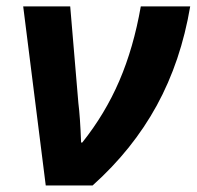

<svg xmlns="http://www.w3.org/2000/svg" viewBox="-20 -566 601 586"><path d="M50.8 -546.4H194.3L219.2 -251.5Q224.6 -209.5 227.5 -130.9H231Q300.8 -218.3 344.2 -319.3Q387.7 -420.4 409.7 -546.4H560.5Q532.2 -378.9 458.5 -244.1Q384.8 -109.4 262.7 0H119.6Z"/></svg>

Font: Viking Open Sans
Style: Bold Italic
Weight: 700
Italic angle: -12°
Foundry: Ascender Corporation
Version: Version 2.000